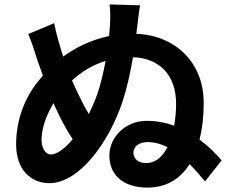

<svg xmlns="http://www.w3.org/2000/svg" viewBox="-20 -818 1040 869"><path d="M458 -542C448 -490 436 -437 420 -391C409 -360 396 -330 382 -302C366 -328 351 -357 335 -391C326 -409 316 -431 306 -454C348 -492 397 -524 458 -542ZM225 -713 108 -664C132 -605 137 -582 149 -546L174 -476L143 -438C92 -370 53 -276 53 -164C53 -49 121 11 203 11C341 11 476 -179 535 -360C555 -420 570 -490 582 -559C699 -555 777 -481 777 -348C777 -315 774 -281 768 -249C730 -263 689 -271 644 -271C541 -271 475 -191 475 -115C475 -21 543 31 647 31C735 31 797 -10 838 -75C866 -48 889 -19 908 3L983 -92C957 -123 923 -157 883 -186C896 -237 902 -293 902 -352C902 -538 771 -658 597 -665L602 -704C604 -722 608 -760 614 -794L476 -798C479 -767 480 -751 478 -708L474 -655C393 -638 324 -604 266 -562C250 -611 235 -664 225 -713ZM738 -152C716 -109 684 -80 642 -80C605 -80 584 -99 584 -128C584 -153 608 -175 648 -175C680 -175 710 -166 738 -152ZM309 -188C274 -146 238 -119 211 -119C184 -119 168 -150 168 -186C168 -238 191 -299 222 -351C233 -327 243 -305 253 -285C273 -246 291 -215 309 -188Z"/></svg>

Font: Noto Sans CJK SC
Style: Bold
Weight: 700
Designer: Ryoko NISHIZUKA 西塚涼子 (kana, bopomofo & ideographs); Paul D. Hunt (Latin, Greek & Cyrillic); Sandoll Communications 산돌커뮤니
Foundry: Adobe
Version: Version 2.004;hotconv 1.0.118;makeotfexe 2.5.65603